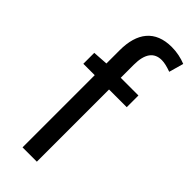

<svg xmlns="http://www.w3.org/2000/svg" viewBox="-263 -846 882 882"><g transform="rotate(45 178.5 -404.5)"><path d="M337 -721 357 -792C330 -803 298 -810 265 -810C157 -810 106 -743 106 -630V-544L32 -539V-468H106V1H199V-468H314V-544H199V-629C199 -700 225 -735 275 -735C292 -735 312 -730 337 -721Z"/></g></svg>

Font: Bithumb Trading Sans
Style: Regular
Weight: 400
Designer: HamHyungwon
Foundry: Bithumb
Version: Version 1.300;FEAKit 1.0